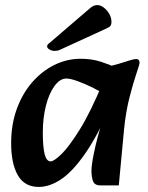

<svg xmlns="http://www.w3.org/2000/svg" viewBox="-20 -722 585 758"><path d="M133 16Q77 16 50.5 -30Q24 -76 24 -157Q24 -230 46 -291Q68 -352 106.5 -396.5Q145 -441 194.5 -465.5Q244 -490 299 -490Q342 -490 377.5 -478.5Q413 -467 438 -455L409 -340Q382 -358 349 -374.5Q316 -391 287 -401.5Q258 -412 242 -412Q217 -412 195.5 -383Q174 -354 161.5 -305.5Q149 -257 149 -198Q149 -144 156 -114.5Q163 -85 180 -85Q193 -85 222.5 -113.5Q252 -142 294.5 -210Q337 -278 386 -396L418 -304Q364 -184 315 -114Q266 -44 221 -14Q176 16 133 16ZM377 10Q353 10 347 -7.5Q341 -25 341 -47Q341 -64 345.5 -90Q350 -116 357 -146Q364 -176 372 -204L394 -279L363 -305L387 -456Q419 -461 445 -469Q471 -477 490 -483Q509 -489 517 -489Q531 -489 531 -474Q531 -468 518.5 -431.5Q506 -395 491.5 -338.5Q477 -282 470 -214L449 10ZM175 -552Q166 -546 166 -539Q166 -532 175.5 -526.5Q185 -521 195 -521Q201 -521 206.5 -522Q212 -523 218 -526L399 -609Q411 -614 415.5 -619.5Q420 -625 420 -636Q420 -652 411.5 -667Q403 -682 390 -692Q377 -702 364 -702Q350 -702 337 -691Z"/></svg>

Font: Alkatra Medium
Style: Regular
Weight: 500
Designer: Suman Bhandary
Version: Version 1.100;gftools[0.9.22]